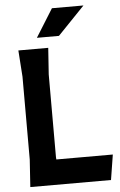

<svg xmlns="http://www.w3.org/2000/svg" viewBox="-63 -1007 655 1050"><g transform="rotate(-5 265.0 -482.0)"><path d="M525 -138 503 0H60L70 -150V-605L60 -750H224L214 -605V-150L215 -138ZM436 -964 288 -810H167L263 -964Z"/></g></svg>

Font: Farro
Style: Bold
Weight: 700
Designer: Aceler Chua
Foundry: Grayscale Limited
Version: Version 1.101